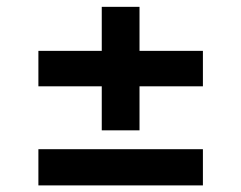

<svg xmlns="http://www.w3.org/2000/svg" viewBox="-20 -577 713 567"><path d="M392 -192.1H280.5V-322.1H93.4V-426.8H280.5V-556.8H392V-426.8H579.2V-322.1H392ZM579.2 -29.5H93.4V-136.4H579.2Z"/></svg>

Font: Linik Sans SemiBold
Style: Regular
Weight: 600
Designer: Rasmus Andersson (font), Cristiano Sobral (main changes)
Foundry: rsms
Version: Version 3.018;June 1, 2022;FontCreator 14.0.0.2814 64-bit; t